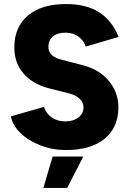

<svg xmlns="http://www.w3.org/2000/svg" viewBox="-20 -732 643 952"><path d="M34 -155 198 -202Q208 -170 236 -150Q264 -130 305 -130Q343 -130 368.5 -149.5Q394 -169 394 -199Q394 -223 375.5 -241.5Q357 -260 322 -269L223 -294Q142 -315 96.5 -367.5Q51 -420 51 -497Q51 -598 118.5 -655Q186 -712 308 -712Q407 -712 471 -671.5Q535 -631 568 -549L405 -501Q397 -529 370.5 -549.5Q344 -570 306 -570Q265 -570 242.5 -551.5Q220 -533 220 -499Q220 -451 289 -435L389 -409Q472 -388 519.5 -331Q567 -274 567 -200Q567 -100 498.5 -44Q430 12 307 12Q241 12 181 -11Q121 -34 81.5 -72.5Q42 -111 34 -155ZM241 44H393L313 200H195Z"/></svg>

Font: Oak Sans ExtraBold
Style: Regular
Weight: 800
Designer: Erik Kennedy, Walven
Foundry: Erik Kennedy, Walven
Version: Version 1.000